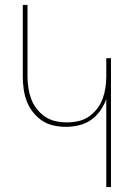

<svg xmlns="http://www.w3.org/2000/svg" viewBox="-20 -755 540 775"><path d="M409 0V-355Q400 -330 384.5 -308Q369 -286 347.5 -271Q326 -256 299.5 -249.5Q273 -243 247 -243Q221 -243 196 -248.5Q171 -254 150 -268Q129 -282 113 -302.5Q97 -323 88 -346.5Q79 -370 75.5 -395.5Q72 -421 72 -446V-735H91V-446Q91 -423 94.5 -400Q98 -377 106 -355.5Q114 -334 128.5 -315.5Q143 -297 162 -284Q181 -271 204 -266Q227 -261 250 -261Q273 -261 296 -266Q319 -271 338 -284Q357 -297 371.5 -315.5Q386 -334 394 -355.5Q402 -377 405.5 -400Q409 -423 409 -446V-520H428V0Z"/></svg>

Font: Iosevka Term Curly Thin
Style: Regular
Weight: 100
Designer: Belleve Invis
Foundry: Belleve Invis
Version: Version 32.3.0